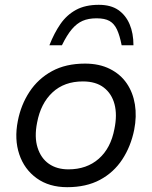

<svg xmlns="http://www.w3.org/2000/svg" viewBox="-20 -770 630 797"><path d="M259 7Q184 7 132.5 -30Q81 -67 60 -129.5Q39 -192 54 -268Q67 -335 102.5 -389Q138 -443 195.5 -474.5Q253 -506 333 -506Q392 -506 436 -484Q480 -462 506 -424Q532 -386 540 -336.5Q548 -287 537 -231Q523 -162 487.5 -108Q452 -54 395 -23.5Q338 7 259 7ZM264 -67Q340 -67 390 -111Q440 -155 455 -235Q467 -293 455.5 -337Q444 -381 411 -406.5Q378 -432 324 -432Q247 -432 198 -386.5Q149 -341 134 -261Q122 -201 136 -157Q150 -113 183 -90Q216 -67 264 -67ZM390 -750Q440 -750 471 -728.5Q502 -707 518 -669.5Q534 -632 534 -582H485Q477 -623 465.5 -647.5Q454 -672 434.5 -683Q415 -694 381 -694Q347 -694 323 -683.5Q299 -673 278.5 -649Q258 -625 237 -582H185Q205 -633 231 -670.5Q257 -708 295.5 -729Q334 -750 390 -750Z"/></svg>

Font: REM Light
Style: Italic
Weight: 300
Italic angle: -11°
Designer: Octavio Pardo
Foundry: Ashler Design
Version: Version 1.005;gftools[0.9.28]